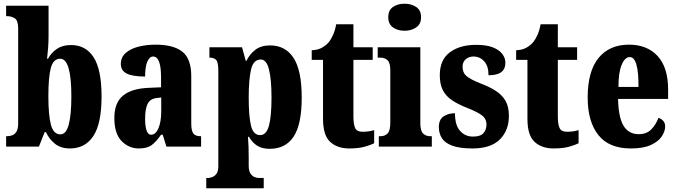

<svg xmlns="http://www.w3.org/2000/svg" viewBox="-20 -791 3656 1036"><path d="M357 10Q309 10 277.5 -14.5Q246 -39 228 -78H221L190 0H13V-56H18Q32 -56 46 -61Q60 -66 69 -81Q78 -96 78 -126V-638Q78 -680 60 -692Q42 -704 16 -704H13V-760H242V-593Q242 -565 239.5 -531Q237 -497 234 -474H239Q256 -506 286.5 -527Q317 -548 363 -548Q443 -548 485.5 -481.5Q528 -415 528 -270Q528 -125 484 -57.5Q440 10 357 10ZM306 -66Q337 -66 351 -119Q365 -172 365 -272Q365 -474 305 -474Q267 -474 254 -423.5Q241 -373 241 -271Q241 -172 254.5 -119Q268 -66 306 -66Z M729 10Q675 10 636 -30Q597 -70 597 -154Q597 -236 643 -274.5Q689 -313 781 -317L849 -320V-374Q849 -486 806 -486Q787 -486 775 -458.5Q763 -431 763 -378Q696 -378 664 -394Q632 -410 632 -446Q632 -482 658 -505Q684 -528 726.5 -539Q769 -550 820 -550Q916 -550 964 -512Q1012 -474 1012 -380V-126Q1012 -86 1023 -71Q1034 -56 1062 -56H1065V0H878L858 -64H849Q821 -24 797 -7Q773 10 729 10ZM795 -64Q820 -64 835 -99Q850 -134 850 -191V-265L825 -262Q790 -258 776.5 -230.5Q763 -203 763 -150Q763 -109 771 -86.5Q779 -64 795 -64Z M1093 225V169H1106Q1113 169 1125.5 164.5Q1138 160 1148 146.5Q1158 133 1158 106V-409Q1158 -456 1146 -468Q1134 -480 1113 -480H1110V-536H1286L1306 -463H1310Q1327 -499 1358 -522.5Q1389 -546 1437 -546Q1520 -546 1564 -478.5Q1608 -411 1608 -265Q1608 -120 1564.5 -54Q1521 12 1435 12Q1394 12 1367.5 -5Q1341 -22 1323 -53H1318Q1320 -29 1321 -1.5Q1322 26 1322 58V104Q1322 132 1332 146Q1342 160 1354 164.5Q1366 169 1373 169H1403V225ZM1384 -62Q1417 -62 1431 -112Q1445 -162 1445 -264Q1445 -362 1431.5 -416Q1418 -470 1387 -470Q1347 -470 1334.5 -415.5Q1322 -361 1322 -266Q1322 -162 1334.5 -112Q1347 -62 1384 -62Z M1864 10Q1800 10 1761.5 -25.5Q1723 -61 1723 -149V-468H1662V-520Q1697 -521 1720.5 -535.5Q1744 -550 1756 -566Q1767 -580 1777.5 -603.5Q1788 -627 1794 -660H1887V-536H1991V-468H1887V-163Q1887 -120 1896.5 -100Q1906 -80 1935 -80Q1972 -80 1999 -89V-18Q1984 -10 1950 0Q1916 10 1864 10Z M2163 -625Q2126 -625 2100.5 -643Q2075 -661 2075 -698Q2075 -736 2100.5 -753.5Q2126 -771 2163 -771Q2199 -771 2225.5 -753.5Q2252 -736 2252 -698Q2252 -661 2225.5 -643Q2199 -625 2163 -625ZM2024 0V-56H2033Q2057 -56 2071.5 -71Q2086 -86 2086 -129V-413Q2086 -452 2071 -466Q2056 -480 2033 -480H2018V-536H2248V-127Q2248 -85 2263 -70.5Q2278 -56 2301 -56H2310V0Z M2530 10Q2460 10 2420 -5Q2380 -20 2364 -46Q2348 -72 2348 -105Q2348 -146 2373.5 -163Q2399 -180 2435 -180Q2435 -115 2462.5 -84.5Q2490 -54 2532 -54Q2573 -54 2589 -73Q2605 -92 2605 -119Q2605 -150 2580.5 -168.5Q2556 -187 2505 -207Q2454 -227 2420.5 -249Q2387 -271 2370 -303.5Q2353 -336 2353 -385Q2353 -468 2407 -508.5Q2461 -549 2549 -549Q2606 -549 2640.5 -535Q2675 -521 2691 -499Q2707 -477 2707 -453Q2707 -419 2685 -402Q2663 -385 2616 -385Q2616 -435 2592.5 -460.5Q2569 -486 2535 -486Q2510 -486 2493 -471.5Q2476 -457 2476 -430Q2476 -399 2496.5 -381Q2517 -363 2575 -340Q2620 -323 2654 -301.5Q2688 -280 2707 -248Q2726 -216 2726 -166Q2726 -87 2677 -38.5Q2628 10 2530 10Z M2967 10Q2903 10 2864.5 -25.5Q2826 -61 2826 -149V-468H2765V-520Q2800 -521 2823.5 -535.5Q2847 -550 2859 -566Q2870 -580 2880.5 -603.5Q2891 -627 2897 -660H2990V-536H3094V-468H2990V-163Q2990 -120 2999.5 -100Q3009 -80 3038 -80Q3075 -80 3102 -89V-18Q3087 -10 3053 0Q3019 10 2967 10Z M3384 10Q3266 10 3208.5 -62.5Q3151 -135 3151 -265Q3151 -406 3209.5 -478Q3268 -550 3374 -550Q3472 -550 3528.5 -488.5Q3585 -427 3585 -308V-257H3315Q3317 -158 3344.5 -112.5Q3372 -67 3426 -67Q3469 -67 3494 -92.5Q3519 -118 3533 -155Q3548 -151 3558.5 -139Q3569 -127 3569 -109Q3569 -82 3550.5 -54.5Q3532 -27 3491.5 -8.5Q3451 10 3384 10ZM3425 -322Q3426 -398 3414.5 -440.5Q3403 -483 3378 -483Q3352 -483 3334.5 -441.5Q3317 -400 3317 -322Z"/></svg>

Font: Noto Serif Sinhala ExtraCondensed Black
Style: Regular
Weight: 900
Width: 2
Designer: Jelle Bosma - Monotype Design Team
Foundry: Monotype Imaging Inc.
Version: Version 2.007; ttfautohint (v1.8.4.7-5d5b)